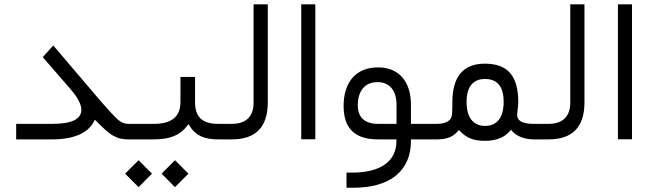

<svg xmlns="http://www.w3.org/2000/svg" viewBox="-20 -657 3076 905"><path d="M589.4 0C597.7 0 602.5 -13.2 602.5 -34.7V-40C602.5 -59.6 597.7 -73.2 589.4 -73.2H585.9C570.3 -73.2 561 -76.2 547.9 -84C541.5 -87.9 533.2 -94.7 523.4 -105C513.2 -115.2 502.4 -126.5 491.2 -139.2C479.5 -151.9 463.4 -169.9 443.4 -193.4L231 -442.9L181.6 -387.7L314 -234.9C346.7 -196.8 363.3 -165 363.3 -139.2C363.3 -95.2 317.9 -73.2 227.1 -73.2H56.2V0H226.6C331.5 0 397 -32.7 422.4 -84L426.8 -92.8L434.1 -85.9C442.4 -77.1 448.2 -71.3 451.2 -68.8C454.1 -65.9 459.5 -61 466.8 -54.2C474.1 -46.9 479 -42.5 482.4 -40C485.4 -37.6 490.2 -33.7 496.6 -28.8C509.8 -18.6 514.6 -17.1 527.3 -10.7C533.7 -7.3 539.1 -5.4 544.4 -4.4C554.7 -2.4 568.4 0 582.5 0Z M804.7 225.1 868.2 161.6 804.7 98.1 741.7 161.6ZM633.3 225.1 696.3 161.6 633.3 98.1 569.8 161.6ZM1017.6 0C1025.9 0 1030.8 -13.7 1030.8 -34.7V-40C1030.8 -60.1 1025.9 -73.2 1018.1 -73.2H1007.8C931.6 -73.2 899.4 -107.4 899.4 -175.8V-294.4H830.6V-175.8C830.6 -107.4 789.1 -73.2 705.6 -73.2H585.9C578.1 -73.2 573.2 -60.1 573.2 -40V-34.7C573.2 -11.7 577.6 0 585.9 0H703.1C782.7 0 829.1 -20 861.8 -63.5L868.2 -71.8L874 -63C901.4 -19.5 939.5 0 1008.3 0Z M1014.2 -73.2C1006.3 -73.2 1001.5 -60.1 1001.5 -40V-34.7C1001.5 -11.7 1005.9 0 1014.2 0H1072.8C1185.5 0 1242.2 -58.1 1242.2 -174.3V-636.7H1175.3V-173.8C1175.3 -107.9 1139.6 -73.2 1073.2 -73.2Z M1399.9 -0.5H1466.3V-636.7H1399.9Z M1992.7 0C2001 0 2005.9 -13.2 2005.9 -34.7V-40C2005.9 -60.1 2001 -73.2 1992.7 -73.2H1917V-162.6C1917 -273.4 1859.9 -339.4 1761.7 -339.4C1653.3 -339.4 1599.6 -264.2 1599.6 -158.2C1599.6 -51.3 1652.3 0 1762.2 0H1848.6V8.3C1848.1 104.5 1772.5 156.7 1639.2 156.7H1613.3V228H1642.1C1731.9 228 1800.3 208.5 1847.2 169.9C1893.6 130.9 1917 76.7 1917 7.3V0ZM1666.5 -160.2C1666.5 -228 1699.2 -270 1759.8 -270C1814.9 -270 1849.1 -231.4 1849.1 -163.1V-73.2H1761.7C1699.7 -73.2 1666.5 -103.5 1666.5 -160.2Z M2510.3 0C2518.1 0 2522.9 -13.7 2522.9 -34.7V-40C2522.9 -60.1 2518.1 -73.2 2510.3 -73.2H2494.6C2443.4 -73.2 2417.5 -87.4 2417.5 -115.2C2417.5 -122.1 2422.9 -157.7 2422.9 -174.8C2422.9 -300.3 2372.6 -356.9 2265.6 -356.9C2163.6 -356.9 2112.3 -296.4 2112.3 -175.8C2112.3 -153.3 2111.8 -134.3 2110.8 -119.1C2108.4 -88.4 2084 -73.2 2037.1 -73.2H1988.8C1981 -73.2 1976.1 -60.1 1976.1 -40V-34.7C1976.1 -11.7 1980.5 0 1988.8 0H2038.1C2085 0 2114.7 -11.2 2137.7 -38.1L2142.6 -43.9L2148.4 -38.6C2180.2 -6.8 2210.9 6.8 2265.6 6.8C2317.9 6.8 2356.9 -8.3 2383.3 -39.1L2388.7 -45.4L2394 -39.1C2415 -14.2 2454.6 0 2495.6 0ZM2354 -176.8C2354 -104 2323.2 -63.5 2266.6 -63.5C2210 -63.5 2179.2 -104 2179.2 -176.8C2179.2 -247.1 2209 -284.7 2266.1 -284.7C2324.7 -284.7 2354 -248.5 2354 -176.8Z M2506.8 -73.2C2499 -73.2 2494.1 -60.1 2494.1 -40V-34.7C2494.1 -11.7 2498.5 0 2506.8 0H2565.4C2678.2 0 2734.9 -58.1 2734.9 -174.3V-636.7H2668V-173.8C2668 -107.9 2632.3 -73.2 2565.9 -73.2Z M2892.6 -0.5H2959V-636.7H2892.6Z"/></svg>

Font: Shabnam Light
Style: Regular
Weight: 300
Foundry: DejaVu fonts team - Redesigned by Saber Rastikerdar - Based on Vazir font
Version: Version 5.0.1